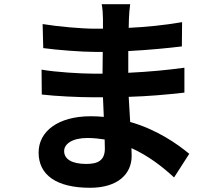

<svg xmlns="http://www.w3.org/2000/svg" viewBox="-20 -829 1040 910"><path d="M476 -168 477 -125C477 -67 442 -52 389 -52C320 -52 284 -75 284 -113C284 -147 323 -175 394 -175C422 -175 450 -172 476 -168ZM177 -499 178 -381C244 -373 358 -368 416 -368H468L472 -275C452 -277 431 -278 410 -278C256 -278 163 -207 163 -106C163 0 247 61 407 61C539 61 604 -5 604 -90L603 -127C683 -91 751 -38 805 12L877 -100C819 -148 723 -215 597 -251L590 -370C686 -373 764 -380 854 -390V-508C773 -497 689 -489 588 -484V-587C685 -592 776 -601 842 -609L843 -724C755 -709 672 -701 590 -697L591 -738C592 -764 594 -789 597 -809H462C466 -790 468 -759 468 -740V-693H429C368 -693 254 -703 182 -715L185 -601C251 -592 367 -583 430 -583H467L466 -480H418C365 -480 242 -487 177 -499Z"/></svg>

Font: Noto Sans TC
Style: Bold
Weight: 700
Designer: Ryoko NISHIZUKA 西塚涼子 (kana, bopomofo & ideographs); Paul D. Hunt (Latin, Greek & Cyrillic); Sandoll Communications 산돌커뮤니
Foundry: Adobe
Version: Version 2.004;hotconv 1.0.118;makeotfexe 2.5.65603